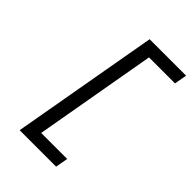

<svg xmlns="http://www.w3.org/2000/svg" viewBox="-261 -901 1109 1109"><g transform="rotate(45 293.0 -347.0)"><path d="M121.6 104.5H419.4L433.1 27.8H220.7L352.5 -721.2H564.9L578.6 -797.9H280.8Z"/></g></svg>

Font: Cascadia Code PL SemiLight
Style: Italic
Weight: 350
Italic angle: -10°
Monospace: yes
Designer: Aaron Bell
Foundry: Saja Typeworks
Version: Version 2404.023